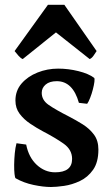

<svg xmlns="http://www.w3.org/2000/svg" viewBox="-20 -749 459 784"><path d="M381.8 -138.2Q381.8 -86.4 360.1 -55.7Q338.4 -24.9 306.2 -9.8Q273.9 5.4 241.7 10Q209.5 14.6 188 14.6Q156.7 14.6 116.7 6.1Q76.7 -2.4 43.9 -21Q41 -22.9 39.3 -38.3Q37.6 -53.7 37.8 -76.4Q38.1 -99.1 40.3 -122.6Q42.5 -146 47.4 -164.1L86.9 -158.7Q97.2 -106.4 130.1 -75.9Q163.1 -45.4 205.1 -45.4Q274.4 -45.4 274.4 -100.1Q274.4 -137.7 240.5 -161.9Q206.5 -186 156.7 -211.9Q129.9 -226.1 103.8 -243.7Q77.6 -261.2 60.3 -284.2Q43 -307.1 43 -338.4Q43 -378.9 68.1 -408Q93.3 -437 133.3 -452.9Q173.3 -468.8 217.3 -468.8Q259.3 -468.8 300.5 -458.5Q341.8 -448.2 364.3 -431.2Q367.2 -428.7 365.5 -415Q363.8 -401.4 359.1 -383.5Q354.5 -365.7 348.1 -349.4Q341.8 -333 335.9 -325.2L302.2 -329.1Q277.3 -417.5 211.9 -417.5Q182.6 -417.5 166.5 -403.8Q150.4 -390.1 150.4 -370.1Q150.4 -340.8 177.5 -321.5Q204.6 -302.2 262.2 -272.9Q290.5 -258.3 318.1 -241Q345.7 -223.6 363.8 -199.2Q381.8 -174.8 381.8 -138.2ZM374.5 -540.5Q368.7 -531.2 361.6 -521.2Q354.5 -511.2 346.2 -507.8L208.5 -616.7L72.8 -507.8Q64.5 -511.2 55.7 -521.2Q46.9 -531.2 39.6 -540.5L175.8 -729.5H242.7Z"/></svg>

Font: Gentium Plus
Style: Bold
Weight: 700
Designer: Victor Gaultney, Annie Olsen, Iska Routamaa, Becca Hirsbrunner
Foundry: SIL International
Version: Version 6.101